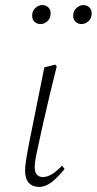

<svg xmlns="http://www.w3.org/2000/svg" viewBox="-20 -725 382 758"><path d="M140 -630Q126 -630 116.5 -638.5Q107 -647 107 -663Q107 -682 119.5 -693.5Q132 -705 147 -705Q161 -705 170.5 -696Q180 -687 180 -673Q180 -653 167.5 -641.5Q155 -630 140 -630ZM301 -630Q289 -630 279 -638.5Q269 -647 269 -663Q269 -682 282 -693.5Q295 -705 309 -705Q323 -705 332.5 -696Q342 -687 342 -673Q342 -653 329.5 -641.5Q317 -630 301 -630ZM135 13Q109 13 94 -3Q79 -19 79 -52Q79 -61 80.5 -74.5Q82 -88 85.5 -109Q89 -130 95 -161Q101 -192 110 -235L155 -459L198 -470L204 -463L176 -349Q161 -286 151 -241Q141 -196 134.5 -166Q128 -136 124 -117Q120 -98 118.5 -86Q117 -74 117 -67Q117 -44 126 -35Q135 -26 149 -26Q165 -26 183 -36Q201 -46 225 -71L235 -58Q206 -22 182 -4.5Q158 13 135 13Z"/></svg>

Font: Source Serif 4 36pt Light
Style: Italic
Weight: 300
Italic angle: -12°
Designer: Frank Grießhammer
Foundry: Adobe Systems Incorporated
Version: Version 4.004;hotconv 1.0.116;makeotfexe 2.5.65601